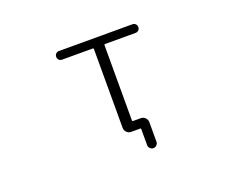

<svg xmlns="http://www.w3.org/2000/svg" viewBox="-105 -722 1211 998"><g transform="rotate(-20 500.0 -223.5)"><path d="M580.1 -71.3Q593.8 -71.3 604 -61Q614.3 -50.8 614.3 -37.1V72.3Q614.3 82 606.4 89.8Q598.6 97.7 588.4 97.7Q578.1 97.7 570.3 89.8Q562.5 82 562.5 72.3V-17.6Q562.5 -21.5 558.6 -21.5H527.3H507.8Q494.1 -21.5 483.9 -31.7Q473.6 -42 473.6 -56.6V-492.2Q473.6 -497.1 468.8 -497.1H298.8Q289.1 -497.1 282.2 -503.9Q275.4 -510.7 275.4 -521Q275.4 -531.2 282.2 -538.1Q289.1 -544.9 298.8 -544.9H705.1Q715.8 -544.9 722.7 -538.1Q729.5 -531.2 729.5 -521Q729.5 -510.7 722.7 -503.9Q715.8 -497.1 705.1 -497.1H537.1Q532.2 -497.1 532.2 -492.2V-76.2Q532.2 -71.3 537.1 -71.3Z"/></g></svg>

Font: Rounded-L Mgen+ 1mn light
Style: Regular
Weight: 200
Designer: [Source Han Sans]
Ryoko NISHIZUKA  (kana & ideographs); Paul D. Hunt (Latin, Greek & Cyrillic); Wenlong ZHANG  (bopomofo
Version: Version 1.059.20150602